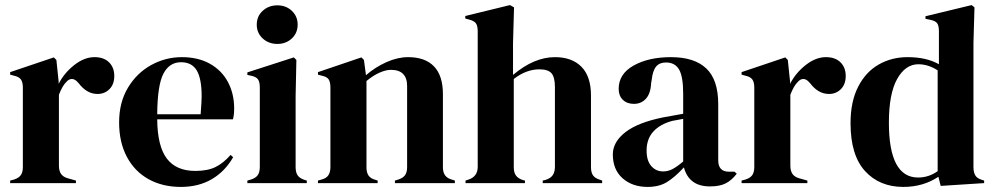

<svg xmlns="http://www.w3.org/2000/svg" viewBox="-20 -721 3919 756"><path d="M20 -10 35 -14Q54 -20 62 -31.5Q70 -43 70 -63V-210V-266V-376Q70 -398 62 -408.5Q54 -419 35 -423L20 -427V-437L192 -495L202 -485L211 -399V-391Q233 -434 272.5 -465Q312 -496 352 -496Q389 -496 409.5 -475.5Q430 -455 430 -422Q430 -389 411 -370Q392 -351 364 -351Q322 -351 290 -393L288 -395Q276 -410 263 -410Q251 -410 241 -398Q226 -384 212 -348V-210V-69Q212 -48 220.5 -36Q229 -24 247 -19L279 -10V0H20Z M888 -111 898 -102Q866 -46 814 -15.5Q762 15 692 15Q620 15 565 -15.5Q510 -46 479.5 -103.5Q449 -161 449 -239Q449 -318 484 -376Q519 -434 575.5 -465Q632 -496 696 -496Q760 -496 806.5 -470Q853 -444 877.5 -398Q902 -352 902 -294Q902 -266 897 -251H599Q600 -145 637 -96.5Q674 -48 749 -48Q797 -48 828 -63Q859 -78 888 -111ZM599 -271H770Q774 -323 774 -341Q774 -412 754.5 -444Q735 -476 693 -476Q647 -476 623.5 -431Q600 -386 599 -271Z M991 -624Q991 -657 1014.5 -678.5Q1038 -700 1072 -700Q1106 -700 1129 -678.5Q1152 -657 1152 -624Q1152 -591 1129 -569.5Q1106 -548 1072 -548Q1038 -548 1014.5 -569.5Q991 -591 991 -624ZM954 -10 968 -14Q987 -20 995 -31.5Q1003 -43 1003 -64V-210V-258V-377Q1003 -399 995.5 -409Q988 -419 968 -423L954 -426V-436L1137 -495L1147 -485L1144 -343V-210V-63Q1144 -42 1152 -30.5Q1160 -19 1178 -13L1188 -10V0H954Z M1232 -10 1246 -14Q1265 -19 1273 -31Q1281 -43 1281 -63V-210V-265V-376Q1281 -398 1274 -408.5Q1267 -419 1247 -423L1232 -427V-437L1403 -495L1413 -485L1421 -425Q1458 -457 1502 -476.5Q1546 -496 1587 -496Q1654 -496 1689 -459.5Q1724 -423 1724 -350V-210V-62Q1724 -42 1733 -30Q1742 -18 1762 -13L1771 -10V0H1535V-10L1548 -14Q1567 -20 1575 -31.5Q1583 -43 1583 -63V-210V-382Q1583 -446 1519 -446Q1499 -446 1473.5 -434.5Q1448 -423 1423 -402V-210V-62Q1423 -42 1431 -30Q1439 -18 1458 -13L1467 -10V0H1232Z M1813 -10 1825 -14Q1861 -26 1861 -64V-210V-598Q1861 -619 1854 -629Q1847 -639 1827 -644L1812 -648V-658L1988 -701L2004 -692L2000 -551V-426Q2083 -496 2165 -496Q2232 -496 2269.5 -458Q2307 -420 2307 -345V-210V-63Q2307 -42 2315 -30.5Q2323 -19 2343 -13L2351 -10V0H2117V-10L2129 -13Q2148 -19 2156.5 -31.5Q2165 -44 2165 -64V-210V-378Q2165 -417 2151.5 -432.5Q2138 -448 2104 -448Q2052 -448 2003 -410V-210V-62Q2003 -42 2011.5 -30Q2020 -18 2039 -12L2047 -10V0H1813Z M2393 -113Q2393 -162 2442.5 -200.5Q2492 -239 2592 -259L2670 -273V-352Q2670 -419 2654 -447Q2638 -475 2602 -475Q2577 -475 2563.5 -459Q2550 -443 2546 -406L2544 -395Q2542 -353 2523.5 -332.5Q2505 -312 2476 -312Q2449 -312 2432.5 -328Q2416 -344 2416 -371Q2416 -430 2475 -463Q2534 -496 2622 -496Q2714 -496 2761 -451.5Q2808 -407 2808 -311V-90Q2808 -45 2850 -45H2872L2881 -37Q2861 -11 2837.5 1Q2814 13 2776 13Q2733 13 2707.5 -6.5Q2682 -26 2673 -62Q2637 -23 2606 -4Q2575 15 2530 15Q2470 15 2431.5 -19Q2393 -53 2393 -113ZM2670 -85V-253L2627 -245Q2579 -232 2552.5 -203Q2526 -174 2526 -128Q2526 -88 2544.5 -67Q2563 -46 2591 -46Q2610 -46 2627.5 -55Q2645 -64 2670 -85Z M2900 -10 2915 -14Q2934 -20 2942 -31.5Q2950 -43 2950 -63V-210V-266V-376Q2950 -398 2942 -408.5Q2934 -419 2915 -423L2900 -427V-437L3072 -495L3082 -485L3091 -399V-391Q3113 -434 3152.5 -465Q3192 -496 3232 -496Q3269 -496 3289.5 -475.5Q3310 -455 3310 -422Q3310 -389 3291 -370Q3272 -351 3244 -351Q3202 -351 3170 -393L3168 -395Q3156 -410 3143 -410Q3131 -410 3121 -398Q3106 -384 3092 -348V-210V-69Q3092 -48 3100.5 -36Q3109 -24 3127 -19L3159 -10V0H2900Z M3329 -236Q3329 -321 3359 -379.5Q3389 -438 3440 -467Q3491 -496 3553 -496Q3628 -496 3677 -468V-598Q3677 -620 3670 -629.5Q3663 -639 3643 -643L3624 -647V-657L3806 -701L3817 -692L3813 -552V-63Q3813 -42 3820.5 -30Q3828 -18 3846 -13L3855 -10V0L3684 11L3675 -25Q3615 15 3537 15Q3443 15 3386 -47.5Q3329 -110 3329 -236ZM3672 -47V-444Q3635 -468 3596 -468Q3545 -468 3512.5 -410Q3480 -352 3480 -238Q3480 -22 3595 -22Q3637 -22 3672 -47Z"/></svg>

Font: DeepMind Serif Display
Style: Regular
Weight: 800
Designer: Frank Grießhammer / Modifications: Colophon Foundry
Foundry: Colophon Foundry
Version: Version 5.002